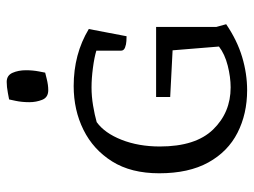

<svg xmlns="http://www.w3.org/2000/svg" viewBox="-110 -622 740 559"><g transform="rotate(-90 259.5 -342.0)"><path d="M461 -82 469 -53Q422 -21 373.5 -6.5Q325 8 277 8Q208 8 153 -20Q98 -48 66.5 -105Q35 -162 35 -248Q35 -330 69.5 -385Q104 -440 161.5 -468.5Q219 -497 289 -497Q382 -497 455 -453L434 -343Q430 -343 420 -343.5Q410 -344 401 -347.5Q392 -351 392 -359V-431Q372 -437 341.5 -441Q311 -445 285 -445Q259 -445 232 -440.5Q205 -436 184 -430Q152 -407 132.5 -357.5Q113 -308 113 -246Q113 -142 162.5 -91Q212 -40 285 -40Q315 -40 348.5 -48.5Q382 -57 404 -74L393 -209L257 -216V-257H461ZM301 -692Q320 -692 327.5 -675Q335 -658 335 -636Q335 -616 331.5 -598Q328 -580 328 -580Q328 -580 310 -575.5Q292 -571 277 -571Q256 -571 249 -588.5Q242 -606 242 -626Q242 -648 246 -666.5Q250 -685 250 -685Q250 -685 268.5 -688.5Q287 -692 301 -692Z"/></g></svg>

Font: Mate SC
Style: Regular
Weight: 400
Designer: Eduardo Rodriguez Tunni
Foundry: Eduardo Rodriguez Tunni
Version: Version 1.003; ttfautohint (v1.8.4.7-5d5b);gftools[0.9.24]